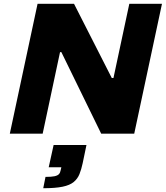

<svg xmlns="http://www.w3.org/2000/svg" viewBox="-20 -708 878 1017"><path d="M32 0 179 -688H372L572 -295H581L665 -688H838L691 0H516L305 -432H298L206 0ZM209 289 221 229Q253 229 269 225.5Q285 222 292 214.5Q299 207 301 195L305 178H238L264 60H438L418 156Q411 189 401 214Q391 239 370.5 256Q350 273 311.5 281Q273 289 209 289Z"/></svg>

Font: Saira Expanded
Style: Bold Italic
Weight: 700
Width: 7
Italic angle: -12°
Designer: Hector Gatti with collaboration of the Omnibus-Type team
Foundry: Omnibus-Type
Version: Version 1.101